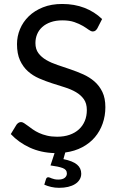

<svg xmlns="http://www.w3.org/2000/svg" viewBox="-20 -744 582 943"><path d="M458 -604.5Q453.5 -597 448.2 -593.2Q443 -589.5 435.5 -589.5Q427 -589.5 415.5 -598Q404 -606.5 386.8 -616.8Q369.5 -627 345.2 -635.5Q321 -644 286.5 -644Q254 -644 229.2 -635.2Q204.5 -626.5 187.8 -611.5Q171 -596.5 162.5 -576.2Q154 -556 154 -532.5Q154 -502.5 168.8 -482.8Q183.5 -463 207.8 -449Q232 -435 262.8 -424.8Q293.5 -414.5 325.8 -403.5Q358 -392.5 388.8 -378.8Q419.5 -365 443.8 -344Q468 -323 482.8 -292.5Q497.5 -262 497.5 -217.5Q497.5 -175 484.2 -137.2Q471 -99.5 446 -70Q421 -40.5 384.2 -21Q347.5 -1.5 300.5 5L291.5 37.5Q338 47 358.5 64.5Q379 82 379 109Q379 125 371 138Q363 151 348.8 160Q334.5 169 314.5 173.8Q294.5 178.5 270.5 178.5Q250 178.5 231.5 174.2Q213 170 197.5 163L206 135.5Q209 126.5 217.5 126.5Q220.5 126.5 224.5 128.2Q228.5 130 234.2 132.2Q240 134.5 247.8 136.2Q255.5 138 266 138Q287 138 297.8 129.5Q308.5 121 308.5 108Q308.5 89 287.5 81.2Q266.5 73.5 228 68.5L248 8Q181 6 126.5 -19Q72 -44 33 -85.5L61 -131.5Q65 -137 70.8 -140.8Q76.5 -144.5 83.5 -144.5Q90 -144.5 98.2 -139.2Q106.5 -134 117 -126Q127.5 -118 141 -108.5Q154.5 -99 171.8 -91Q189 -83 211 -77.8Q233 -72.5 260.5 -72.5Q295 -72.5 322 -82Q349 -91.5 367.8 -108.8Q386.5 -126 396.5 -150Q406.5 -174 406.5 -203.5Q406.5 -236 391.8 -256.8Q377 -277.5 353 -291.5Q329 -305.5 298 -315.2Q267 -325 235 -335.2Q203 -345.5 172 -359Q141 -372.5 117 -394Q93 -415.5 78.2 -447.8Q63.5 -480 63.5 -527.5Q63.5 -565.5 78.2 -601Q93 -636.5 121.2 -664Q149.5 -691.5 190.8 -708Q232 -724.5 285.5 -724.5Q345.5 -724.5 394.8 -705.5Q444 -686.5 481.5 -650.5Z"/></svg>

Font: Lato 2
Style: Regular
Weight: 400
Designer: Lukasz Dziedzic with Adam Twardoch and Botio Nikoltchev
Foundry: tyPoland Lukasz Dziedzic
Version: Version 2.015; 2015-08-06; http://www.latofonts.com/